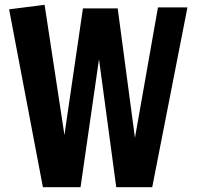

<svg xmlns="http://www.w3.org/2000/svg" viewBox="-20 -781 820 801"><path d="M159 0 18 -742 166 -761 249 -217 254 -254 326 -746H471L543 -206L639 -750H762L615 0H465L393 -534L316 0Z"/></svg>

Font: Freeman
Style: Regular
Weight: 400
Designer: Vernon Adams, Aoife Mooney, Rodrigo Fuenzalida
Foundry: Rodrigo Fuenzalida
Version: Version 1.000; ttfautohint (v1.8.4.7-5d5b)